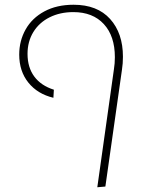

<svg xmlns="http://www.w3.org/2000/svg" viewBox="-20 -592 628 809"><path d="M460 -300Q464 -324 464 -351Q464 -440 417.5 -490.5Q371 -541 289 -541Q233 -541 189 -519Q145 -497 120.5 -457Q96 -417 96 -365Q96 -308 124.5 -269.5Q153 -231 207 -214L205 -180Q138 -196 99.5 -244Q61 -292 61 -362Q61 -420 88 -468Q115 -516 167 -544Q219 -572 290 -572Q390 -572 444 -512Q498 -452 498 -353Q498 -324 494 -299L424 194L390 197Z"/></svg>

Font: FiraGO UltraLight
Style: Italic
Weight: 200
Italic angle: -8°
Designer: bBox Type GmbH
Foundry: bBox Type GmbH
Version: Version 1.001